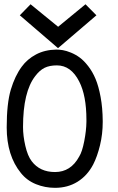

<svg xmlns="http://www.w3.org/2000/svg" viewBox="-20 -882 558 908"><path d="M254.4 -654.3 73.7 -809.6 124.5 -861.8 254.9 -755.4 384.3 -861.8 436 -809.6ZM246.1 -647.5Q261.2 -647.5 277.3 -644.8Q293.5 -642.1 315.7 -633.1Q337.9 -624 357.4 -609.6Q377 -595.2 397.2 -569.1Q417.5 -543 431.9 -508.8Q446.3 -474.6 455.8 -423.3Q465.3 -372.1 465.8 -310.1V-304.7Q465.8 -248 452.9 -194.8Q439.9 -141.6 420.9 -104.5Q393.1 -51.3 346.7 -22.5Q300.3 6.3 240.2 6.3Q192.9 6.3 150.1 -11Q107.4 -28.3 79.1 -63.5Q11.7 -146 11.7 -279.3Q11.7 -393.1 31.2 -458.3Q50.8 -523.4 83 -566.9Q108.9 -602.5 150.4 -624.5Q191.9 -646.5 246.1 -647.5ZM129.9 -119.6Q168.5 -68.4 240.2 -68.4Q314.9 -68.4 354.5 -141.6Q368.7 -164.1 378.4 -214.4Q388.2 -264.6 388.7 -306.2V-315.4Q388.7 -430.2 354.5 -496.6Q315.9 -572.8 249 -572.8Q214.4 -572.8 190.9 -561.3Q167.5 -549.8 146.5 -522Q88.9 -447.8 88.9 -281.2Q88.9 -239.3 99.9 -191.9Q110.8 -144.5 129.9 -119.6Z"/></svg>

Font: FantasqueSansM Nerd Font
Style: Regular
Weight: 400
Monospace: yes
Designer: Jany Belluz
Version: Version 1.8.0 ; ttfautohint (v1.8.2);Nerd Fonts 3.4.0